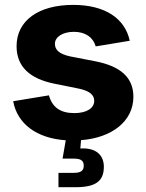

<svg xmlns="http://www.w3.org/2000/svg" viewBox="-20 -573 607 797"><path d="M222.7 204.1H293.5C375.5 204.1 411.1 180.2 411.1 119.1C411.1 67.9 374.5 39.1 313.5 43.5L316.4 8.8C444.8 -1 533.7 -69.8 533.7 -171.4C533.7 -250 481.9 -298.3 374.5 -318.8L273.4 -338.4C224.6 -348.6 208 -366.7 208 -391.1C208 -420.9 242.2 -440.9 286.6 -440.9C335.4 -440.9 366.7 -417.5 377.4 -380.4L518.6 -403.8C499 -495.6 417.5 -552.7 283.7 -552.7C141.1 -552.7 48.8 -488.3 48.8 -381.3C48.8 -298.3 101.1 -246.1 208 -225.1L302.7 -206.1C349.6 -196.8 371.1 -180.7 371.1 -154.3C371.1 -124 339.8 -103.5 288.6 -103.5C229.5 -103.5 196.8 -128.4 183.1 -177.2L34.7 -152.8C52.2 -57.6 133.3 1 252.9 9.3L239.7 85.4H285.6C315.9 85.4 327.6 93.8 327.6 114.7C327.6 135.7 315.9 144.5 285.6 144.5H222.7Z"/></svg>

Font: Raveo
Style: Bold
Weight: 700
Designer: Jakub Foglar, Rasmus Andersson (Inter)
Foundry: Jakubfoglar.com
Version: Version 1.100;Glyphs 3.2.3 (3260)